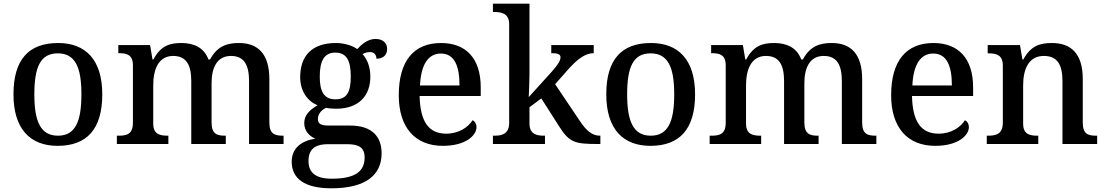

<svg xmlns="http://www.w3.org/2000/svg" viewBox="-20 -780 5990 1040"><path d="M292 10C451 10 534 -81 534 -269C534 -457 443 -547 295 -547C135 -547 53 -457 53 -269C53 -81 144 10 292 10ZM294 -45C200 -45 166 -122 166 -269C166 -417 199 -491 293 -491C387 -491 421 -417 421 -269C421 -122 388 -45 294 -45Z M613 0H892V-45H889C845 -45 810 -53 810 -111V-317C810 -402 837 -477 918 -477C990 -477 1016 -427 1016 -341V0H1203V-45H1200C1155 -45 1126 -54 1126 -117V-330C1126 -409 1153 -477 1231 -477C1303 -477 1329 -427 1329 -341V0H1516V-45H1513C1468 -45 1439 -54 1439 -117V-352C1439 -488 1377 -547 1275 -547C1213 -547 1158 -533 1118 -458H1109C1085 -523 1029 -547 963 -547C900 -547 851 -533 811 -458H806L793 -536H621V-492H624C668 -492 700 -483 700 -425V-116C700 -54 668 -45 623 -45H613Z M1775 240C1961 240 2047 168 2047 51C2047 -38 1998 -100 1875 -100H1760C1714 -100 1702 -112 1702 -136C1702 -164 1722 -184 1746 -196C1758 -193 1784 -191 1800 -191C1926 -191 1986 -264 1986 -364C1986 -419 1969 -458 1944 -487C1956 -494 1969 -498 1985 -498C2009 -498 2019 -480 2019 -462C2061 -462 2077 -487 2077 -516C2077 -544 2057 -569 2014 -569C1972 -569 1939 -540 1915 -514C1893 -531 1848 -547 1800 -547C1669 -547 1606 -477 1606 -362C1606 -291 1642 -233 1700 -210C1653 -182 1628 -154 1628 -113C1628 -69 1658 -41 1688 -29C1616 -18 1560 20 1560 96C1560 188 1631 240 1775 240ZM1797 -242C1736 -242 1712 -283 1712 -364C1712 -449 1735 -495 1796 -495C1858 -495 1880 -451 1880 -365C1880 -282 1859 -242 1797 -242ZM1777 188C1682 188 1651 149 1651 91C1651 16 1704 1 1756 1H1859C1921 1 1955 17 1955 73C1955 142 1913 188 1777 188Z M2379 10C2503 10 2561 -47 2561 -91C2561 -110 2551 -124 2540 -129C2516 -91 2466 -56 2397 -56C2305 -56 2256 -117 2253 -260H2584V-307C2584 -466 2502 -547 2369 -547C2223 -547 2140 -452 2140 -264C2140 -91 2227 10 2379 10ZM2469 -317H2255C2260 -429 2299 -490 2368 -490C2442 -490 2469 -422 2469 -317Z M2650 0H2932V-45H2927C2887 -45 2848 -53 2848 -111V-199L2912 -247L3009 -95C3064 -8 3094 0 3218 0H3232V-45H3229C3187 -45 3155 -73 3120 -126L2987 -324L3055 -401C3107 -460 3150 -492 3196 -492V-536H2966V-492C2999 -492 3016 -487 3016 -470C3016 -453 3006 -434 2969 -392L2844 -254C2844 -254 2848 -338 2848 -374V-760H2650V-715H2659C2698 -715 2738 -706 2738 -649V-115C2738 -54 2699 -45 2659 -45H2650Z M3503 10C3662 10 3745 -81 3745 -269C3745 -457 3654 -547 3506 -547C3346 -547 3264 -457 3264 -269C3264 -81 3355 10 3503 10ZM3505 -45C3411 -45 3377 -122 3377 -269C3377 -417 3410 -491 3504 -491C3598 -491 3632 -417 3632 -269C3632 -122 3599 -45 3505 -45Z M3824 0H4103V-45H4100C4056 -45 4021 -53 4021 -111V-317C4021 -402 4048 -477 4129 -477C4201 -477 4227 -427 4227 -341V0H4414V-45H4411C4366 -45 4337 -54 4337 -117V-330C4337 -409 4364 -477 4442 -477C4514 -477 4540 -427 4540 -341V0H4727V-45H4724C4679 -45 4650 -54 4650 -117V-352C4650 -488 4588 -547 4486 -547C4424 -547 4369 -533 4329 -458H4320C4296 -523 4240 -547 4174 -547C4111 -547 4062 -533 4022 -458H4017L4004 -536H3832V-492H3835C3879 -492 3911 -483 3911 -425V-116C3911 -54 3879 -45 3834 -45H3824Z M5046 10C5170 10 5228 -47 5228 -91C5228 -110 5218 -124 5207 -129C5183 -91 5133 -56 5064 -56C4972 -56 4923 -117 4920 -260H5251V-307C5251 -466 5169 -547 5036 -547C4890 -547 4807 -452 4807 -264C4807 -91 4894 10 5046 10ZM5136 -317H4922C4927 -429 4966 -490 5035 -490C5109 -490 5136 -422 5136 -317Z M5325 0H5604V-45H5600C5556 -45 5522 -53 5522 -111V-317C5522 -402 5550 -477 5634 -477C5709 -477 5735 -427 5735 -341V0H5923V-45H5918C5873 -45 5845 -54 5845 -117V-352C5845 -488 5783 -547 5678 -547C5614 -547 5564 -533 5523 -458H5518L5505 -536H5330V-491H5334C5378 -491 5412 -482 5412 -424V-116C5412 -54 5376 -45 5331 -45H5325Z"/></svg>

Font: Noto Serif Yezidi Medium
Style: Regular
Weight: 500
Designer: Dalton Maag Ltd
Foundry: Dalton Maag Ltd
Version: Version 1.001